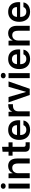

<svg xmlns="http://www.w3.org/2000/svg" viewBox="2003 -2770 775 4822"><g transform="rotate(-90 2391.0 -358.5)"><path d="M67 0V-532H192V0ZM130 -604Q100 -604 80.5 -620.5Q61 -637 61 -665Q61 -694 80.5 -710Q100 -726 130 -726Q160 -726 179.5 -710Q199 -694 199 -665Q199 -637 179.5 -620.5Q160 -604 130 -604Z M327 0V-532H447L452 -431H458Q481 -487 528 -514.5Q575 -542 633 -542Q673 -542 707.5 -529.5Q742 -517 767.5 -490.5Q793 -464 807.5 -421.5Q822 -379 822 -319V0H697V-292Q697 -342 685 -374.5Q673 -407 648.5 -423Q624 -439 585 -439Q543 -439 513.5 -419Q484 -399 468 -366Q452 -333 452 -293V0Z M1118 0Q1054 0 1022.5 -30.5Q991 -61 991 -128V-431H893V-532H991V-682L1116 -695V-532H1228V-431H1116V-151Q1116 -124 1128.5 -113.5Q1141 -103 1165 -103H1229V0Z M1543 9Q1462 9 1405.5 -24.5Q1349 -58 1319 -119.5Q1289 -181 1289 -263Q1289 -348 1319 -410.5Q1349 -473 1405 -507Q1461 -541 1538 -541Q1626 -541 1682.5 -502.5Q1739 -464 1764 -396Q1789 -328 1781 -240H1411Q1411 -189 1427.5 -154.5Q1444 -120 1473.5 -102.5Q1503 -85 1543 -85Q1590 -85 1619.5 -105Q1649 -125 1659 -158H1777Q1769 -106 1737 -68.5Q1705 -31 1655 -11Q1605 9 1543 9ZM1411 -307 1400 -320H1671L1659 -306Q1661 -355 1646 -386Q1631 -417 1603 -432Q1575 -447 1538 -447Q1500 -447 1472 -431Q1444 -415 1428 -383.5Q1412 -352 1411 -307Z M1881 0V-532H1994L2000 -443H2004Q2022 -494 2062.5 -516.5Q2103 -539 2155 -539Q2164 -539 2171.5 -539Q2179 -539 2186 -539V-421Q2180 -421 2171.5 -421.5Q2163 -422 2153 -422Q2105 -422 2073 -406.5Q2041 -391 2024.5 -362Q2008 -333 2006 -291V0Z M2417 0 2232 -532H2366L2455 -225L2492 -96H2497L2534 -225L2623 -532H2758L2573 0Z M2841 0V-532H2966V0ZM2904 -604Q2874 -604 2854.5 -620.5Q2835 -637 2835 -665Q2835 -694 2854.5 -710Q2874 -726 2904 -726Q2934 -726 2953.5 -710Q2973 -694 2973 -665Q2973 -637 2953.5 -620.5Q2934 -604 2904 -604Z M3322 9Q3241 9 3184.5 -24.5Q3128 -58 3098 -119.5Q3068 -181 3068 -263Q3068 -348 3098 -410.5Q3128 -473 3184 -507Q3240 -541 3317 -541Q3405 -541 3461.5 -502.5Q3518 -464 3543 -396Q3568 -328 3560 -240H3190Q3190 -189 3206.5 -154.5Q3223 -120 3252.5 -102.5Q3282 -85 3322 -85Q3369 -85 3398.5 -105Q3428 -125 3438 -158H3556Q3548 -106 3516 -68.5Q3484 -31 3434 -11Q3384 9 3322 9ZM3190 -307 3179 -320H3450L3438 -306Q3440 -355 3425 -386Q3410 -417 3382 -432Q3354 -447 3317 -447Q3279 -447 3251 -431Q3223 -415 3207 -383.5Q3191 -352 3190 -307Z M3660 0V-532H3780L3785 -431H3791Q3814 -487 3861 -514.5Q3908 -542 3966 -542Q4006 -542 4040.5 -529.5Q4075 -517 4100.5 -490.5Q4126 -464 4140.5 -421.5Q4155 -379 4155 -319V0H4030V-292Q4030 -342 4018 -374.5Q4006 -407 3981.5 -423Q3957 -439 3918 -439Q3876 -439 3846.5 -419Q3817 -399 3801 -366Q3785 -333 3785 -293V0Z M4509 9Q4428 9 4371.5 -24.5Q4315 -58 4285 -119.5Q4255 -181 4255 -263Q4255 -348 4285 -410.5Q4315 -473 4371 -507Q4427 -541 4504 -541Q4592 -541 4648.5 -502.5Q4705 -464 4730 -396Q4755 -328 4747 -240H4377Q4377 -189 4393.5 -154.5Q4410 -120 4439.5 -102.5Q4469 -85 4509 -85Q4556 -85 4585.5 -105Q4615 -125 4625 -158H4743Q4735 -106 4703 -68.5Q4671 -31 4621 -11Q4571 9 4509 9ZM4377 -307 4366 -320H4637L4625 -306Q4627 -355 4612 -386Q4597 -417 4569 -432Q4541 -447 4504 -447Q4466 -447 4438 -431Q4410 -415 4394 -383.5Q4378 -352 4377 -307Z"/></g></svg>

Font: Mona Sans ExtraLight SemiBold
Style: Regular
Weight: 600
Version: Version 2.000